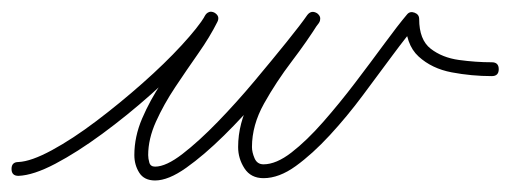

<svg xmlns="http://www.w3.org/2000/svg" viewBox="-23 -291 885 333"><path d="M-3 2Q-3 -10 9 -10Q31 -11 67 -30.5Q103 -50 144 -81Q185 -112 224 -146.5Q263 -181 292 -212.5Q321 -244 333 -264Q339 -274 349 -269Q359 -263 354 -253Q341 -227 321 -198.5Q301 -170 281 -140Q261 -110 247.5 -80Q234 -50 234 -22Q234 -16 236 -9Q238 -2 246 -2Q265 -2 293.5 -24Q322 -46 354.5 -79.5Q387 -113 418 -150Q449 -187 474 -218Q499 -249 510 -265Q517 -274 527 -268Q536 -261 530 -252Q510 -220 483 -184.5Q456 -149 435 -111.5Q414 -74 414 -36Q414 -27 418.5 -16.5Q423 -6 434 -6Q456 -6 482.5 -26.5Q509 -47 537.5 -79.5Q566 -112 593 -147.5Q620 -183 643.5 -215Q667 -247 683 -266Q688 -272 696 -269Q704 -266 704 -258Q704 -222 724 -206.5Q744 -191 773 -187Q802 -183 830 -183Q830 -183 830 -183Q830 -183 830 -183Q842 -183 842 -171Q842 -159 830 -159Q795 -159 760.5 -165.5Q726 -172 703 -193Q680 -214 680 -258Q680 -262 684 -262.5Q688 -263 693 -261Q698 -259 701 -256Q704 -253 701 -250Q683 -229 658.5 -196Q634 -163 606.5 -126Q579 -89 549 -56.5Q519 -24 490 -3Q461 18 434 18Q412 18 401 1Q390 -16 390 -36Q390 -77 411 -117Q432 -157 460.5 -194Q489 -231 510 -264Q516 -274 526 -267Q536 -260 530 -251Q516 -232 490 -199Q464 -166 432 -128Q400 -90 365.5 -56Q331 -22 300 0Q269 22 246 22Q227 22 218.5 8.5Q210 -5 210 -22Q210 -54 223.5 -85.5Q237 -117 257 -147Q277 -177 297.5 -206.5Q318 -236 332 -263Q338 -274 348 -268Q359 -262 353 -252Q341 -230 310 -196.5Q279 -163 238.5 -127Q198 -91 154.5 -59Q111 -27 73 -7Q35 13 9 14Q-3 14 -3 2Z"/></svg>

Font: FRB American Cursive Light
Style: Italic
Weight: 300
Italic angle: -25°
Version: Version 2.0;Modular Font Editor K font №1